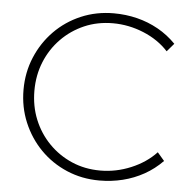

<svg xmlns="http://www.w3.org/2000/svg" viewBox="-52 -763 828 826"><g transform="rotate(5 362.0 -350.0)"><path d="M407 11Q331 11 265.5 -17Q200 -45 151.5 -94.5Q103 -144 75.5 -209.5Q48 -275 48 -350Q48 -425 75.5 -490.5Q103 -556 151.5 -605.5Q200 -655 265.5 -683Q331 -711 407 -711Q459 -711 507.5 -699Q556 -687 599 -663Q642 -639 677 -603L647 -568Q604 -615 539.5 -641.5Q475 -668 407 -668Q340 -668 283.5 -643.5Q227 -619 184.5 -575.5Q142 -532 118.5 -474.5Q95 -417 95 -350Q95 -283 118.5 -225.5Q142 -168 184.5 -124.5Q227 -81 283.5 -56.5Q340 -32 407 -32Q475 -32 539.5 -59Q604 -86 647 -132L677 -97Q642 -61 599 -37Q556 -13 507.5 -1Q459 11 407 11Z"/></g></svg>

Font: Red Hat Display
Style: Regular
Weight: 300
Designer: Pentagram, MCKL
Foundry: Pentagram, MCKL
Version: Version 1.023